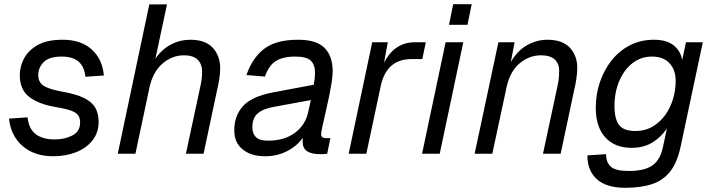

<svg xmlns="http://www.w3.org/2000/svg" viewBox="-20 -731 3386 913"><path d="M234 12Q143 12 87 -37Q31 -86 23 -167L111 -173Q117 -118 150 -93Q183 -68 240 -68Q288 -68 324.5 -87Q361 -106 361 -148Q361 -168 352.5 -181.5Q344 -195 319 -204.5Q294 -214 244 -222Q163 -236 118.5 -270.5Q74 -305 74 -374Q74 -413 93.5 -451.5Q113 -490 157.5 -516Q202 -542 278 -542Q365 -542 416 -496Q467 -450 474 -372L386 -366Q377 -462 274 -462Q214 -462 188 -436Q162 -410 162 -374Q162 -340 187 -323.5Q212 -307 272 -296Q341 -284 379.5 -265Q418 -246 433.5 -218Q449 -190 449 -152Q449 -100 419.5 -63Q390 -26 341 -7Q292 12 234 12Z M540 0 690 -710H774L719 -452Q750 -497 793 -519.5Q836 -542 885 -542Q957 -542 992 -503.5Q1027 -465 1027 -406Q1027 -382 1022.5 -354Q1018 -326 1013 -306L948 0H864L932 -317Q936 -334 938.5 -352Q941 -370 941 -390Q941 -427 919.5 -447.5Q898 -468 855 -468Q798 -468 752.5 -428.5Q707 -389 691 -316L624 0Z M1419 -58Q1419 -67 1420 -76Q1393 -37 1345.5 -12.5Q1298 12 1240 12Q1175 12 1134.5 -20Q1094 -52 1094 -112Q1094 -181 1136 -227Q1178 -273 1280 -292L1472 -328Q1475 -344 1476.5 -359Q1478 -374 1478 -384Q1478 -424 1457.5 -443Q1437 -462 1384 -462Q1324 -462 1290.5 -440Q1257 -418 1240 -367L1152 -374Q1179 -454 1235 -498Q1291 -542 1398 -542Q1485 -542 1523.5 -503Q1562 -464 1562 -392Q1562 -370 1556.5 -336Q1551 -302 1543 -263.5Q1535 -225 1526.5 -189Q1518 -153 1512.5 -127Q1507 -101 1507 -93Q1507 -74 1530 -74H1551L1536 0Q1522 2 1502 2Q1461 2 1440 -12Q1419 -26 1419 -58ZM1180 -126Q1180 -95 1197.5 -78.5Q1215 -62 1254 -62Q1332 -62 1382.5 -99.5Q1433 -137 1446 -200Q1448 -210 1451.5 -224.5Q1455 -239 1458 -255L1288 -224Q1230 -214 1205 -191.5Q1180 -169 1180 -126Z M1638 0 1750 -530H1824L1806 -432Q1855 -530 1953 -530H2005L1988 -450H1936Q1817 -450 1790 -320L1722 0Z M1987 0 2099 -530H2183L2071 0ZM2115 -613 2135 -711H2223L2203 -613Z M2237 0 2350 -530H2427L2409 -436Q2440 -490 2486 -516Q2532 -542 2583 -542Q2655 -542 2690 -504Q2725 -466 2725 -408Q2725 -383 2720.5 -354.5Q2716 -326 2711 -306L2646 0H2562L2630 -317Q2634 -334 2636.5 -353Q2639 -372 2639 -394Q2639 -429 2617.5 -448.5Q2596 -468 2553 -468Q2496 -468 2450.5 -429.5Q2405 -391 2389 -317L2321 0Z M2954 162Q2863 162 2818 121Q2773 80 2773 8L2862 2Q2862 42 2885 62Q2908 82 2970 82Q3045 82 3082.5 55.5Q3120 29 3133 -34L3151 -120Q3123 -78 3081.5 -53Q3040 -28 2984 -28Q2903 -28 2858 -78Q2813 -128 2813 -218Q2813 -282 2832.5 -340Q2852 -398 2888 -443.5Q2924 -489 2975 -515.5Q3026 -542 3090 -542Q3149 -542 3182.5 -516Q3216 -490 3224 -446L3242 -530H3322L3217 -36Q3201 40 3168 83Q3135 126 3082 144Q3029 162 2954 162ZM3002 -108Q3047 -108 3083 -129Q3119 -150 3143.5 -184.5Q3168 -219 3180.5 -261Q3193 -303 3193 -346Q3193 -399 3163.5 -430.5Q3134 -462 3080 -462Q3028 -462 2988 -431Q2948 -400 2925 -346.5Q2902 -293 2902 -226Q2902 -166 2923.5 -137Q2945 -108 3002 -108Z"/></svg>

Font: Geist Regular
Style: Italic
Weight: 400
Italic angle: -12°
Designer: Basement.studio, Andrés Briganti, Mateo Zaragoza
Foundry: Basement.studio, Vercel, Andrés Briganti, Guido Ferreyra, Mateo Zaragoza
Version: Version 1.500; ttfautohint (v1.8.4.7-5d5b)